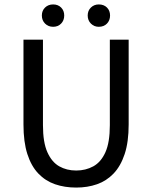

<svg xmlns="http://www.w3.org/2000/svg" viewBox="-20 -835 687 867"><path d="M324 12Q272 12 228.5 -3Q185 -18 153 -51.5Q121 -85 103.5 -139.5Q86 -194 86 -273V-656H174V-270Q174 -192 194 -147.5Q214 -103 247.5 -84Q281 -65 324 -65Q367 -65 401.5 -84Q436 -103 456 -147.5Q476 -192 476 -270V-656H561V-273Q561 -194 543 -139.5Q525 -85 493 -51.5Q461 -18 418 -3Q375 12 324 12ZM426 -714Q405 -714 390.5 -728.5Q376 -743 376 -765Q376 -787 390.5 -801Q405 -815 426 -815Q449 -815 463 -801Q477 -787 477 -765Q477 -743 463 -728.5Q449 -714 426 -714ZM220 -714Q198 -714 183.5 -728.5Q169 -743 169 -765Q169 -787 183.5 -801Q198 -815 220 -815Q242 -815 256 -801Q270 -787 270 -765Q270 -743 256 -728.5Q242 -714 220 -714Z"/></svg>

Font: Assistant Medium
Style: Regular
Weight: 500
Designer: Hebrew By Ben Nathan, Latin by Paul Hunt
Version: Version 3.000